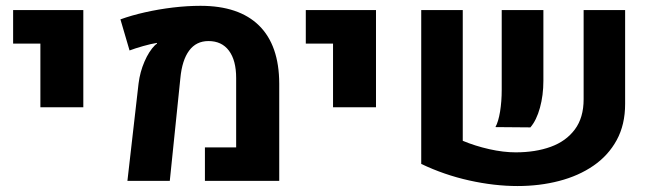

<svg xmlns="http://www.w3.org/2000/svg" viewBox="-20 -619 2240 657"><path d="M118.2 -252V-469.7H24.9V-584.5H265.1V-252Z M416 0 454.1 -333Q459 -372.6 474.4 -408.2Q489.7 -443.8 510.3 -464.4Q512.2 -465.8 514.2 -467.5Q516.1 -469.2 517.1 -469.7V-472.2Q497.6 -469.2 470 -461.4Q442.4 -453.6 423.3 -446.3L392.1 -552.7Q429.7 -566.4 476.3 -576.9Q522.9 -587.4 572 -593.3Q621.1 -599.1 666 -599.1Q797.9 -599.1 866.5 -531.5Q935.1 -463.9 935.5 -333V0H681.2V-114.7H788.1V-352.1Q788.1 -412.6 763.4 -445.6Q738.8 -478.5 693.4 -478.5Q651.4 -478.5 627.2 -445.8Q603 -413.1 597.2 -351.6L561 0Z M1119.6 -252V-469.7H1026.4V-584.5H1266.6V-252Z M1563.5 -584.5V-137.2Q1605.5 -119.6 1654.1 -108.6Q1702.6 -97.7 1744.6 -97.7Q1812.5 -97.7 1864.7 -116.7Q1917 -135.7 1947 -176Q1977.1 -216.3 1977.1 -279.3V-584.5H2119.1V-263.2Q2119.1 -192.4 2090.3 -139.6Q2061.5 -86.9 2010.7 -52Q1960 -17.1 1893.3 0.2Q1826.7 17.6 1751 17.6Q1671.4 17.6 1585.7 -1.5Q1500 -20.5 1421.4 -58.1V-584.5ZM1675.3 -184.1Q1685.5 -202.6 1691.2 -237.3Q1696.8 -272 1696.8 -311.5V-584.5H1839.4V-342.3Q1839.4 -293 1827.6 -250.2Q1815.9 -207.5 1794.9 -183.1Z"/></svg>

Font: Heebo
Style: Bold
Weight: 700
Designer: Oded Ezer
Foundry: Ezer Type House
Version: Version 3.100